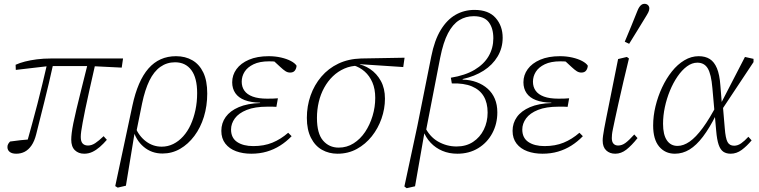

<svg xmlns="http://www.w3.org/2000/svg" viewBox="-20 -795 3985 1008"><path d="M65 12Q43 12 31 2.5Q19 -7 19 -23Q19 -33 23.5 -40Q28 -47 33 -52Q60 -56 88 -59Q116 -62 144 -64L142 -45L119 -38Q134 -92 148.5 -144.5Q163 -197 176.5 -249.5Q190 -302 203 -356Q216 -410 229 -466H261Q248 -407 236 -356Q224 -305 212.5 -259.5Q201 -214 190.5 -172Q180 -130 170 -90Q161 -54 145.5 -31.5Q130 -9 110 1.5Q90 12 65 12ZM63 -428 62 -455Q84 -465 111.5 -472Q139 -479 173.5 -483.5Q208 -488 249 -488H626L619 -440L458 -448H235ZM422 12Q392 12 373 -6.5Q354 -25 354 -62Q354 -76 356.5 -97Q359 -118 365 -148Q371 -178 381.5 -222Q392 -266 407 -326Q422 -386 442 -466H482Q463 -382 449.5 -322Q436 -262 427.5 -220.5Q419 -179 414 -151.5Q409 -124 406.5 -106.5Q404 -89 404 -76Q404 -52 414 -41.5Q424 -31 442 -31Q461 -31 480 -43.5Q499 -56 524 -80L541 -61Q523 -40 504 -23.5Q485 -7 465 2.5Q445 12 422 12Z M598 190 585 182 675 -240Q703 -371 759.5 -435.5Q816 -500 904 -500Q953 -500 990 -478.5Q1027 -457 1047.5 -414Q1068 -371 1068 -304Q1068 -239 1050.5 -182Q1033 -125 1000.5 -81.5Q968 -38 925.5 -13.5Q883 11 833 11Q776 11 734.5 -24Q693 -59 678 -117L690 -128Q709 -81 746 -53Q783 -25 829 -25Q861 -25 889.5 -39Q918 -53 941.5 -79Q965 -105 981 -140Q997 -175 1006 -217Q1015 -259 1015 -306Q1015 -386 984.5 -427Q954 -468 899 -468Q856 -468 822 -444Q788 -420 764.5 -372Q741 -324 726 -252L694 -94L686 -93L641 180Z M1299 12Q1255 12 1219.5 -1Q1184 -14 1163 -41Q1142 -68 1142 -108Q1142 -149 1165 -181Q1188 -213 1233.5 -232.5Q1279 -252 1346 -254L1345 -256Q1297 -257 1264.5 -269.5Q1232 -282 1215.5 -306Q1199 -330 1199 -363Q1199 -401 1221.5 -432Q1244 -463 1287 -481.5Q1330 -500 1391 -500Q1425 -500 1455.5 -493Q1486 -486 1507.5 -474.5Q1529 -463 1537 -450Q1536 -435 1528 -424.5Q1520 -414 1503 -414Q1490 -414 1478.5 -421.5Q1467 -429 1452 -443L1413 -479H1468L1467 -464Q1447 -469 1430.5 -471Q1414 -473 1393 -473Q1343 -473 1311 -457.5Q1279 -442 1264 -418Q1249 -394 1249 -366Q1249 -339 1263 -319Q1277 -299 1306.5 -288Q1336 -277 1383 -277Q1400 -277 1414.5 -277.5Q1429 -278 1439 -279L1431 -234Q1423 -235 1410.5 -235Q1398 -235 1384 -235Q1318 -235 1275.5 -218Q1233 -201 1213 -173.5Q1193 -146 1193 -115Q1193 -71 1225 -49.5Q1257 -28 1310 -28Q1366 -28 1410 -46Q1454 -64 1493 -98L1511 -80Q1483 -51 1450.5 -30.5Q1418 -10 1380.5 1Q1343 12 1299 12Z M1752 12Q1707 12 1670.5 -8.5Q1634 -29 1612.5 -71.5Q1591 -114 1591 -176Q1591 -238 1610.5 -293.5Q1630 -349 1667 -392.5Q1704 -436 1756.5 -461Q1809 -486 1876 -488L2104 -492L2097 -443L1870 -458L1862 -450Q1822 -450 1788 -435Q1754 -420 1727.5 -394.5Q1701 -369 1682 -334.5Q1663 -300 1653.5 -259.5Q1644 -219 1644 -176Q1644 -94 1676 -57Q1708 -20 1758 -20Q1801 -20 1836.5 -42.5Q1872 -65 1897 -102.5Q1922 -140 1936 -186.5Q1950 -233 1950 -281Q1950 -328 1935 -362.5Q1920 -397 1894.5 -419.5Q1869 -442 1836 -452L1847 -461Q1888 -456 1923 -432.5Q1958 -409 1979.5 -370Q2001 -331 2001 -277Q2001 -224 1983 -172.5Q1965 -121 1932 -79.5Q1899 -38 1853.5 -13Q1808 12 1752 12Z M2115 193 2103 184 2171 -133 2244 -498Q2261 -584 2294 -638Q2327 -692 2372 -717.5Q2417 -743 2471 -743Q2545 -743 2582 -701Q2619 -659 2619 -597Q2619 -543 2592.5 -498.5Q2566 -454 2519 -424Q2472 -394 2409 -380V-377Q2449 -376 2482.5 -363.5Q2516 -351 2540.5 -329Q2565 -307 2578 -276Q2591 -245 2591 -205Q2591 -145 2564.5 -95.5Q2538 -46 2490.5 -17Q2443 12 2381 12Q2338 12 2302.5 -3Q2267 -18 2241 -45.5Q2215 -73 2201 -111L2208 -134Q2234 -78 2279.5 -52Q2325 -26 2377 -26Q2427 -26 2463.5 -50Q2500 -74 2520 -114.5Q2540 -155 2540 -204Q2540 -255 2519.5 -289.5Q2499 -324 2457.5 -341.5Q2416 -359 2352 -357L2347 -387Q2422 -399 2471.5 -428.5Q2521 -458 2545.5 -500.5Q2570 -543 2570 -594Q2570 -647 2546 -678.5Q2522 -710 2467 -710Q2425 -710 2391 -689Q2357 -668 2332 -620.5Q2307 -573 2291 -492L2215 -101L2208 -97L2159 183Z M2828 12Q2784 12 2748.5 -1Q2713 -14 2692 -41Q2671 -68 2671 -108Q2671 -149 2694 -181Q2717 -213 2762.5 -232.5Q2808 -252 2875 -254L2874 -256Q2826 -257 2793.5 -269.5Q2761 -282 2744.5 -306Q2728 -330 2728 -363Q2728 -401 2750.5 -432Q2773 -463 2816 -481.5Q2859 -500 2920 -500Q2954 -500 2984.5 -493Q3015 -486 3036.5 -474.5Q3058 -463 3066 -450Q3065 -435 3057 -424.5Q3049 -414 3032 -414Q3019 -414 3007.5 -421.5Q2996 -429 2981 -443L2942 -479H2997L2996 -464Q2976 -469 2959.5 -471Q2943 -473 2922 -473Q2872 -473 2840 -457.5Q2808 -442 2793 -418Q2778 -394 2778 -366Q2778 -339 2792 -319Q2806 -299 2835.5 -288Q2865 -277 2912 -277Q2929 -277 2943.5 -277.5Q2958 -278 2968 -279L2960 -234Q2952 -235 2939.5 -235Q2927 -235 2913 -235Q2847 -235 2804.5 -218Q2762 -201 2742 -173.5Q2722 -146 2722 -115Q2722 -71 2754 -49.5Q2786 -28 2839 -28Q2895 -28 2939 -46Q2983 -64 3022 -98L3040 -80Q3012 -51 2979.5 -30.5Q2947 -10 2909.5 1Q2872 12 2828 12Z M3210 12Q3181 12 3162.5 -5.5Q3144 -23 3144 -57Q3144 -68 3146 -82.5Q3148 -97 3152 -119.5Q3156 -142 3162.5 -174Q3169 -206 3178 -251L3225 -485L3271 -496L3282 -488L3253 -367Q3237 -297 3226 -248.5Q3215 -200 3208.5 -168.5Q3202 -137 3198 -118.5Q3194 -100 3193 -89Q3192 -78 3192 -70Q3192 -50 3201 -40.5Q3210 -31 3225 -31Q3245 -31 3263.5 -44.5Q3282 -58 3310 -89L3327 -70Q3296 -31 3268.5 -9.5Q3241 12 3210 12ZM3260 -576Q3277 -616 3293.5 -656.5Q3310 -697 3326 -737Q3331 -750 3336.5 -758Q3342 -766 3348.5 -770.5Q3355 -775 3363 -775Q3375 -775 3382 -768Q3389 -761 3389 -751Q3389 -741 3383.5 -730Q3378 -719 3366 -700Q3346 -667 3325 -633Q3304 -599 3283 -565Z M3523 12Q3472 12 3440.5 -25.5Q3409 -63 3409 -136Q3409 -186 3421.5 -237.5Q3434 -289 3456 -336Q3478 -383 3507.5 -420Q3537 -457 3573 -478.5Q3609 -500 3648 -500Q3683 -500 3706.5 -485Q3730 -470 3744 -436.5Q3758 -403 3762 -346L3769 -259L3774 -252L3785 -122Q3789 -69 3799.5 -49.5Q3810 -30 3834 -30Q3853 -30 3871 -42.5Q3889 -55 3909 -77L3926 -58Q3901 -28 3874 -8Q3847 12 3816 12Q3793 12 3777.5 1.5Q3762 -9 3753 -35Q3744 -61 3740 -108L3720 -333Q3714 -405 3696 -435.5Q3678 -466 3641 -466Q3613 -466 3586.5 -446.5Q3560 -427 3537 -393.5Q3514 -360 3497 -318.5Q3480 -277 3470.5 -232.5Q3461 -188 3461 -145Q3461 -88 3481 -58.5Q3501 -29 3537 -29Q3568 -29 3600.5 -51.5Q3633 -74 3669.5 -123.5Q3706 -173 3747 -252L3752 -191H3739Q3705 -123 3670.5 -77.5Q3636 -32 3600 -10Q3564 12 3523 12ZM3768 -216 3767 -256 3891 -496 3936 -486V-469Z"/></svg>

Font: Source Serif 4 Light
Style: Italic
Weight: 300
Italic angle: -12°
Designer: Frank Grießhammer
Foundry: Adobe Systems Incorporated
Version: Version 4.004;hotconv 1.0.116;makeotfexe 2.5.65601